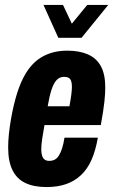

<svg xmlns="http://www.w3.org/2000/svg" viewBox="-20 -745 458 777"><path d="M168 12Q117 12 82.5 -4.5Q48 -21 30.5 -56.5Q13 -92 13 -148Q13 -173 16 -202.5Q19 -232 25 -266Q43 -367 72.5 -426.5Q102 -486 147 -513Q192 -540 252 -540Q301 -540 335.5 -525Q370 -510 388 -477.5Q406 -445 406 -391Q406 -367 402.5 -333.5Q399 -300 388 -239H160Q154 -206 150.5 -182Q147 -158 147 -140Q147 -125 150.5 -114.5Q154 -104 161 -99Q168 -94 179 -94Q192 -94 201.5 -99Q211 -104 218 -115Q225 -126 231 -144Q237 -162 241 -188H376Q367 -136 350.5 -98.5Q334 -61 308 -36.5Q282 -12 247.5 0Q213 12 168 12ZM173 -315H261Q266 -342 268.5 -361.5Q271 -381 271 -394Q271 -408 268 -417Q265 -426 258 -430Q251 -434 240 -434Q221 -434 209 -421Q197 -408 188.5 -382Q180 -356 173 -315ZM418 -725 310 -592H216L156 -725H235L285 -619H246L333 -725Z"/></svg>

Font: Archivo ExtraCondensed ExtraBold
Style: Italic
Weight: 800
Width: 2
Italic angle: -10°
Designer: Hector Gatti
Foundry: Omnibus-Type
Version: Version 2.001